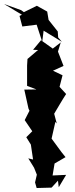

<svg xmlns="http://www.w3.org/2000/svg" viewBox="-78 -940 377 964"><path d="M217 0 254 -62 186 -59 196 -119 251 -151 231 -176 181 -244 200 -328 207 -320 194 -369C214 -402 233 -436 254 -468L221 -504L236 -562L188 -585L241 -609L213 -681L227 -727L187 -696L128 -738L88 -690L113 -689L60 -644L58 -611V-509L105 -491L44 -490L65 -395L70 -384L46 -337L84 -281L54 -251L77 -214L88 -139L64 -145L93 -98L107 -63L98 -24L106 4L181 2L213 -33ZM214 -752 212 -782 166 -840 159 -882 107 -911 42 -879 28 -889 -58 -920 32 -866 20 -860 34 -807 106 -816 134 -730 141 -786 233 -730Z"/></svg>

Font: Asimov Aggro
Style: Condensed
Weight: 500
Designer: Google
Version: Version 2.000980; 2014